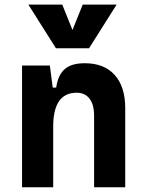

<svg xmlns="http://www.w3.org/2000/svg" viewBox="-20 -796 626 816"><path d="M379.9 0V-304.2Q379.9 -351.1 360.6 -376.5Q341.3 -401.9 305.7 -401.9Q206.1 -401.9 206.1 -258.3V0H73.7V-517.6H191.9L204.1 -423.8H218.8Q226.1 -476.1 254.4 -501.7Q282.7 -527.3 340.3 -527.3Q422.4 -527.3 467.3 -477.5Q512.2 -427.7 512.2 -336.9V0ZM217.8 -590.8 100.6 -776.4H244.6L288.1 -668.5L331.5 -776.4H475.6L358.4 -590.8Z"/></svg>

Font: Cascadia Mono
Style: Bold
Weight: 700
Monospace: yes
Designer: Aaron Bell
Foundry: Saja Typeworks
Version: Version 2404.023; ttfautohint (v1.8.4)